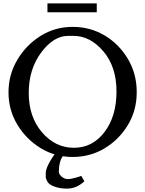

<svg xmlns="http://www.w3.org/2000/svg" viewBox="-20 -903 854 1129"><path d="M549 -883V-831H259V-883ZM219 -32Q134 -84 82 -170Q30 -256 30 -360Q30 -464 82 -551.5Q134 -639 219 -692Q304 -745 407 -745Q510 -745 594.5 -695Q679 -645 731.5 -557.5Q784 -470 784 -361.5Q784 -253 731.5 -167Q679 -81 594.5 -30.5Q510 20 407 20Q304 20 219 -32ZM413 -692H380Q295 -692 222 -594Q149 -496 149 -356Q149 -216 227 -125Q305 -34 414.5 -34Q524 -34 594.5 -126.5Q665 -219 665 -365Q665 -511 587.5 -601.5Q510 -692 413 -692ZM249 136V116Q249 73 315 -15L370 -14L350 14Q326 48 326 106Q326 122 343 136Q360 150 378.5 150Q397 150 426.5 141.5Q456 133 458 131L476 163Q430 206 375 206H371Q333 206 301 194.5Q269 183 259 165.5Q249 148 249 136Z"/></svg>

Font: Sawarabi Mincho
Style: Regular
Weight: 400
Version: Version 1.00